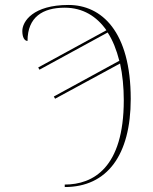

<svg xmlns="http://www.w3.org/2000/svg" viewBox="-20 -744 617 774"><path d="M241 0V10C412 10 507 -119 507 -345C507 -618 389 -724 256 -724C114 -724 70 -658 70 -619C70 -593 79 -579 91 -579C91 -675 152 -713 241 -713C314 -713 370 -678 409 -622L134 -472L139 -463L414 -613C435 -581 450 -542 461 -499L197 -355L202 -346L464 -488C474 -443 479 -392 479 -340C479 -67 355 0 241 0Z"/></svg>

Font: Noto Serif Display Thin
Style: Regular
Weight: 100
Designer: Monotype Design Team
Foundry: Monotype Imaging Inc.
Version: Version 2.009